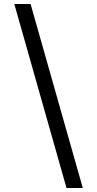

<svg xmlns="http://www.w3.org/2000/svg" viewBox="-20 -812 489 967"><path d="M52 -792H134L397 135H315Z"/></svg>

Font: ubangla15
Style: Book
Weight: 400
Designer: Jelle Bosma - Monotype Design Team
Foundry: Monotype Imaging Inc.
Version: Version 2.003